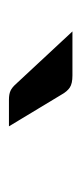

<svg xmlns="http://www.w3.org/2000/svg" viewBox="107 -875 186 440"><g transform="rotate(90 200.0 -655.0)"><path d="M153 -728Q171.5 -728 180.5 -722Q189.5 -716 196.5 -703.5L269.5 -582.5H208.5Q196 -582.5 188.2 -586Q180.5 -589.5 172.5 -598.5L52 -728Z"/></g></svg>

Font: TypoPRO Lato
Style: Regular
Weight: 600
Designer: Lukasz Dziedzic with Adam Twardoch and Botio Nikoltchev
Foundry: tyPoland Lukasz Dziedzic
Version: Version 2.010; 2014-09-01; http://www.latofonts.com/